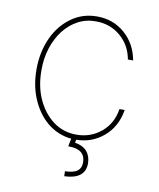

<svg xmlns="http://www.w3.org/2000/svg" viewBox="-83 -620 719 868"><g transform="rotate(10 276.5 -185.5)"><path d="M63.9 0ZM292.6 11.4Q258.2 11.4 228 1.2Q197.8 -8.9 172.8 -27.2Q147.7 -45.5 127.8 -70.8Q108 -96.2 93.8 -126.8Q63.9 -190.7 63.9 -271.3Q63.9 -312.9 71.9 -349.8Q79.9 -386.7 94.5 -418Q109 -449.2 129.4 -474.1Q149.9 -498.9 174.7 -516.7Q226.2 -554 292.6 -554Q367.2 -554 420.1 -507.8Q473.7 -461.3 487.2 -386.4H463.1Q451.7 -450.6 404.5 -490.8Q356.9 -531.2 292.6 -531.2Q247.9 -532 209.9 -511.9Q171.9 -491.8 144.5 -456.5Q117.2 -421.2 101.7 -373.6Q86.3 -326 86.6 -271.3Q86.6 -196 113.3 -138.1Q139.6 -80.6 185.7 -45.8Q231.9 -11.4 292.6 -11.4Q357.6 -11.4 406.2 -51.8Q454.2 -92 464.5 -159.1H488.6Q475.5 -80.3 420.8 -34.4Q366.8 11.4 292.6 11.4ZM271.3 183.2 270.6 160.5Q310.4 159.1 327.2 146.5Q344.1 133.9 344.5 108Q344.1 46.9 269.5 46.9H265.6L275.6 -2.8H298.3L293.3 25.6Q329.9 31.2 348.4 52.9Q366.8 74.6 367.2 108Q366.5 180 271.3 183.2Z"/></g></svg>

Font: Linik Sans Thin
Style: Regular
Weight: 100
Designer: Fonts by Rasmus Andersson / Changes by Cristiano Sobral with parts from Marc Monis
Foundry: rsms
Version: Version 3.020; ttfautohint (v1.6)